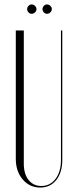

<svg xmlns="http://www.w3.org/2000/svg" viewBox="-20 -836 342 863"><path d="M122 -816Q131 -816 137.5 -809.5Q144 -803 144 -795Q144 -787 137.5 -780.5Q131 -774 122 -774Q114 -774 108 -780.5Q102 -787 102 -795Q102 -803 108 -809.5Q114 -816 122 -816ZM191 -816Q200 -816 206.5 -809.5Q213 -803 213 -795Q213 -787 206.5 -780.5Q200 -774 191 -774Q183 -774 177 -780.5Q171 -787 171 -795Q171 -803 177 -809.5Q183 -816 191 -816ZM51 -699H87V-100Q87 -54 108.5 -27Q130 0 166 0Q205 0 229.5 -32Q254 -64 254 -116V-699H260V-117Q260 -61 233 -27Q206 7 161 7Q113 7 82 -29.5Q51 -66 51 -122Z"/></svg>

Font: Moniqa ExtLt Narrow Display
Style: Regular
Weight: 200
Width: 4
Designer: Rajesh Rajput
Foundry: Rajesh Rajput
Version: Version 1.000